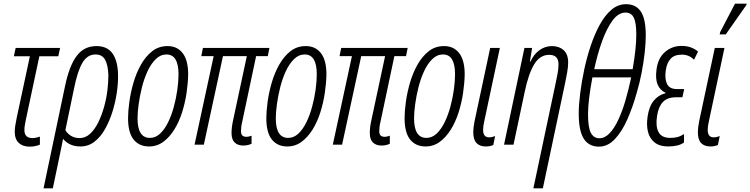

<svg xmlns="http://www.w3.org/2000/svg" viewBox="-20 -794 4119 1054"><path d="M143 11Q105 11 83 -9.5Q61 -30 61 -71Q61 -98 72 -149L144 -485H56L66 -531H310L300 -485H196L123 -142Q119 -122 116.5 -108Q114 -94 114 -80Q114 -36 158 -36Q169 -36 179.5 -38.5Q190 -41 199 -44V0Q174 11 143 11Z M337 -321Q360 -432 400.5 -486.5Q441 -541 510 -541Q569 -541 598 -500Q627 -459 628 -382Q629 -340 621.5 -287.5Q614 -235 598 -183Q582 -131 557.5 -87Q533 -43 499 -16.5Q465 10 422 10Q388 10 364 -2Q340 -14 326 -32Q324 -18 320.5 -3Q317 12 314 29L270 240H219ZM417 -36Q449 -36 474.5 -59.5Q500 -83 519 -121.5Q538 -160 551 -206Q564 -252 569.5 -297.5Q575 -343 575 -381Q573 -437 557 -466Q541 -495 504 -495Q459 -495 432 -448.5Q405 -402 386 -306L339 -80Q349 -61 369.5 -48.5Q390 -36 417 -36Z M798 10Q744 10 713.5 -28Q683 -66 683 -145Q683 -183 690 -234.5Q697 -286 712.5 -339.5Q728 -393 753.5 -438.5Q779 -484 815 -512.5Q851 -541 900 -541Q953 -541 983 -502Q1013 -463 1013 -385Q1012 -337 1004 -283Q996 -229 979.5 -177Q963 -125 937 -83Q911 -41 876.5 -15.5Q842 10 798 10ZM803 -37Q834 -37 859 -60.5Q884 -84 903 -123Q922 -162 934.5 -208.5Q947 -255 953.5 -301.5Q960 -348 960 -386Q960 -495 894 -495Q861 -495 835 -469.5Q809 -444 790 -403Q771 -362 759 -314Q747 -266 741 -221Q735 -176 735 -144Q735 -37 803 -37Z M1315 5Q1286 5 1268.5 -11.5Q1251 -28 1251 -64Q1251 -78 1253 -95.5Q1255 -113 1259 -131L1335 -486H1204L1099 0H1048L1153 -486H1085L1094 -531H1459L1450 -486H1386L1310 -127Q1306 -111 1304.5 -98Q1303 -85 1303 -73Q1303 -43 1332 -43Q1340 -43 1348 -45Q1356 -47 1361 -49V-5Q1341 5 1315 5Z M1557 10Q1503 10 1472.5 -28Q1442 -66 1442 -145Q1442 -183 1449 -234.5Q1456 -286 1471.5 -339.5Q1487 -393 1512.5 -438.5Q1538 -484 1574 -512.5Q1610 -541 1659 -541Q1712 -541 1742 -502Q1772 -463 1772 -385Q1771 -337 1763 -283Q1755 -229 1738.5 -177Q1722 -125 1696 -83Q1670 -41 1635.5 -15.5Q1601 10 1557 10ZM1562 -37Q1593 -37 1618 -60.5Q1643 -84 1662 -123Q1681 -162 1693.5 -208.5Q1706 -255 1712.5 -301.5Q1719 -348 1719 -386Q1719 -495 1653 -495Q1620 -495 1594 -469.5Q1568 -444 1549 -403Q1530 -362 1518 -314Q1506 -266 1500 -221Q1494 -176 1494 -144Q1494 -37 1562 -37Z M2074 5Q2045 5 2027.5 -11.5Q2010 -28 2010 -64Q2010 -78 2012 -95.5Q2014 -113 2018 -131L2094 -486H1963L1858 0H1807L1912 -486H1844L1853 -531H2218L2209 -486H2145L2069 -127Q2065 -111 2063.5 -98Q2062 -85 2062 -73Q2062 -43 2091 -43Q2099 -43 2107 -45Q2115 -47 2120 -49V-5Q2100 5 2074 5Z M2316 10Q2262 10 2231.5 -28Q2201 -66 2201 -145Q2201 -183 2208 -234.5Q2215 -286 2230.5 -339.5Q2246 -393 2271.5 -438.5Q2297 -484 2333 -512.5Q2369 -541 2418 -541Q2471 -541 2501 -502Q2531 -463 2531 -385Q2530 -337 2522 -283Q2514 -229 2497.5 -177Q2481 -125 2455 -83Q2429 -41 2394.5 -15.5Q2360 10 2316 10ZM2321 -37Q2352 -37 2377 -60.5Q2402 -84 2421 -123Q2440 -162 2452.5 -208.5Q2465 -255 2471.5 -301.5Q2478 -348 2478 -386Q2478 -495 2412 -495Q2379 -495 2353 -469.5Q2327 -444 2308 -403Q2289 -362 2277 -314Q2265 -266 2259 -221Q2253 -176 2253 -144Q2253 -37 2321 -37Z M2647 10Q2614 10 2596 -8.5Q2578 -27 2578 -69Q2578 -92 2585 -128L2671 -531H2724L2639 -131Q2632 -102 2632 -81Q2632 -40 2665 -40Q2681 -40 2698 -47L2688 2Q2670 10 2647 10Z M3030 -336Q3036 -363 3041 -390.5Q3046 -418 3046 -441Q3046 -493 2995 -493Q2944 -493 2912.5 -441Q2881 -389 2860 -288L2799 0H2747L2859 -531H2901L2889 -456H2892Q2911 -497 2942 -519Q2973 -541 3010 -541Q3049 -541 3074 -519Q3099 -497 3099 -450Q3099 -428 3093.5 -396.5Q3088 -365 3082 -337L2960 240H2908Z M3157 -171Q3157 -218 3165 -282Q3173 -346 3188 -416Q3202 -481 3223 -543.5Q3244 -606 3272 -657.5Q3300 -709 3336 -740Q3372 -771 3417 -771Q3471 -771 3498 -730.5Q3525 -690 3525 -600Q3525 -558 3519 -504Q3513 -450 3502 -393.5Q3491 -337 3476 -287Q3454 -207 3424 -139Q3394 -71 3355 -30Q3316 11 3268 11Q3213 11 3185 -32Q3157 -75 3157 -171ZM3242 -414H3453Q3473 -530 3473 -605Q3473 -670 3459 -697.5Q3445 -725 3414 -725Q3375 -725 3343 -682Q3311 -639 3285.5 -568.5Q3260 -498 3242 -414ZM3208 -167Q3208 -93 3224 -64Q3240 -35 3270 -35Q3300 -35 3326 -62Q3352 -89 3374 -136Q3396 -183 3413.5 -243Q3431 -303 3445 -369H3232Q3208 -242 3208 -167Z M3648 10Q3601 10 3573.5 -12Q3546 -34 3537 -71Q3528 -108 3535 -154Q3543 -210 3569 -241.5Q3595 -273 3633 -282V-285Q3603 -299 3590 -330Q3577 -361 3584 -413Q3592 -475 3630.5 -508.5Q3669 -542 3722 -542Q3775 -542 3812 -511L3790 -466Q3763 -494 3723 -494Q3681 -494 3660.5 -470.5Q3640 -447 3635 -408Q3628 -362 3641.5 -333.5Q3655 -305 3697 -305H3736L3726 -260H3691Q3644 -260 3619.5 -234.5Q3595 -209 3587 -158Q3578 -101 3595 -69Q3612 -37 3659 -37Q3681 -37 3698.5 -41.5Q3716 -46 3735 -58V-12Q3719 0 3696 5Q3673 10 3648 10Z M3880 10Q3847 10 3829 -8.5Q3811 -27 3811 -69Q3811 -92 3818 -128L3904 -531H3957L3872 -131Q3865 -102 3865 -81Q3865 -40 3898 -40Q3914 -40 3931 -47L3921 2Q3903 10 3880 10ZM3931 -605 3933 -617 4015 -774H4079L4077 -766L3964 -605Z"/></svg>

Font: Noto Sans ExtraCondensed Light
Style: Italic
Weight: 300
Width: 2
Italic angle: -12°
Designer: Monotype Design Team
Foundry: Monotype Imaging Inc.
Version: Version 2.013; ttfautohint (v1.8.4.7-5d5b)